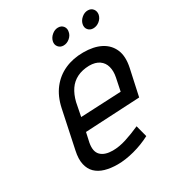

<svg xmlns="http://www.w3.org/2000/svg" viewBox="-165 -766 802 877"><g transform="rotate(-30 235.5 -327.0)"><path d="M274 -666Q257 -666 242 -653.5Q227 -641 223 -624Q219 -607 229 -594.5Q239 -582 256 -582Q274 -582 289 -594.5Q304 -607 307 -624Q311 -641 301.5 -653.5Q292 -666 274 -666ZM431 -666Q414 -666 399 -653.5Q384 -641 380 -624Q376 -606 386 -594Q396 -582 413 -582Q431 -582 446 -594Q461 -606 465 -624Q468 -641 458.5 -653.5Q449 -666 431 -666ZM136 -139 147 -189 436 -204 466 -342Q478 -398 462 -435Q446 -472 409 -491Q372 -510 317 -510Q263 -510 219.5 -490.5Q176 -471 146.5 -433Q117 -395 105 -339L63 -140Q54 -99 60.5 -70Q67 -41 85.5 -23Q104 -5 133 3.5Q162 12 199 12Q240 12 287 -0.5Q334 -13 376 -35L360 -96Q320 -78 282.5 -66Q245 -54 211 -54Q191 -54 175 -59Q159 -64 148.5 -74.5Q138 -85 135 -101Q132 -117 136 -139ZM390 -337 376 -269 162 -259 176 -330Q185 -366 202 -391Q219 -416 246 -429.5Q273 -443 310 -444Q343 -444 363 -430Q383 -416 389.5 -391.5Q396 -367 390 -337Z"/></g></svg>

Font: Advent Pro Medium
Style: Italic
Weight: 500
Italic angle: -12°
Version: Version 3.000